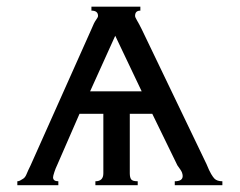

<svg xmlns="http://www.w3.org/2000/svg" viewBox="-20 -547 708 567"><path d="M386.7 0H261.7V-11.7Q273.4 -11.7 279.3 -17.6Q285.2 -23.4 285.2 -35.2V-210.9H214.8L148.4 -58.6Q144.5 -50.8 140.6 -39.1Q136.7 -27.3 136.7 -23.4Q136.7 -11.7 152.3 -11.7V0H31.2V-11.7Q35.2 -11.7 39.1 -13.7Q43 -15.6 48.8 -19.5Q54.7 -23.4 58.6 -33.2Q62.5 -43 70.3 -58.6L250 -460.9Q257.8 -480.5 263.7 -488.3Q269.5 -496.1 269.5 -500Q269.5 -515.6 250 -515.6V-527.3H394.5V-515.6Q378.9 -515.6 378.9 -500Q378.9 -496.1 384.8 -486.3Q390.6 -476.6 398.4 -460.9L589.8 -62.5Q597.7 -43 603.5 -33.2Q609.4 -23.4 613.3 -19.5Q617.2 -15.6 623 -13.7Q628.9 -11.7 636.7 -11.7V0H496.1V-11.7Q507.8 -11.7 513.7 -15.6Q519.5 -19.5 519.5 -27.3Q519.5 -31.2 517.6 -37.1Q515.6 -43 503.9 -58.6L429.7 -210.9H363.3V-35.2Q363.3 -23.4 367.2 -17.6Q371.1 -11.7 386.7 -11.7ZM246.1 -277.3H398.4L320.3 -441.4Z"/></svg>

Font: 和音 by 宁静之雨，公众号njzyshare
Style: Regular
Weight: 400
Designer: Steve Matteson
Foundry: Ascender Corporation
Version: Version 6.00;June 8, 2018;FontCreator 11.0.0.2388 32-bit